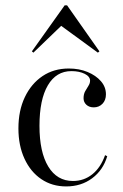

<svg xmlns="http://www.w3.org/2000/svg" viewBox="-20 -681 456 713"><path d="M225.8 11.3Q173.4 11.3 133.5 -15.7Q93.5 -42.7 71 -91.5Q48.4 -140.3 48.4 -204Q48.4 -270.2 72.2 -320.2Q96 -370.2 137.9 -398.4Q179.8 -426.6 235.5 -426.6Q274.2 -426.6 305.2 -413.7Q336.3 -400.8 354.8 -379.4Q373.4 -358.1 373.4 -330.6Q373.4 -308.9 360.5 -295.6Q347.6 -282.3 328.2 -282.3Q311.3 -282.3 300.8 -291.9Q290.3 -301.6 290.3 -316.1Q290.3 -331.5 296.4 -342.3Q302.4 -353.2 308.5 -362.5Q314.5 -371.8 314.5 -381.5Q314.5 -396.8 294.4 -406.9Q274.2 -416.9 245.2 -416.9Q188.7 -416.9 157.7 -364.1Q126.6 -311.3 126.6 -213.7Q126.6 -116.1 159.3 -62.5Q191.9 -8.9 250.8 -8.9Q291.9 -8.9 323 -33.9Q354 -58.9 370.2 -104.8L378.2 -100.8Q362.9 -49.2 322.2 -19Q281.5 11.3 225.8 11.3ZM104 -485.5 98.4 -490.3 220.2 -661.3H229L349.2 -490.3L343.5 -485.5L194.4 -594.4L216.1 -593.5Z"/></svg>

Font: Playfair 144pt SemiCondensed Light
Style: Regular
Weight: 300
Width: 4
Designer: Claus Eggers Sørensen
Foundry: Claus Eggers Sørensen
Version: Version 2.203